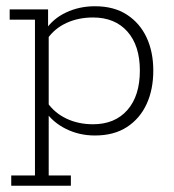

<svg xmlns="http://www.w3.org/2000/svg" viewBox="-20 -424 556 615"><path d="M11 -394H134V-332L124 -326Q149 -364 191.5 -384Q234 -404 284 -404Q345 -404 386.5 -377Q428 -350 449.5 -304Q471 -258 471 -198Q471 -137 449.5 -90.5Q428 -44 386.5 -17Q345 10 284 10Q234 10 191.5 -11Q149 -32 124 -69L136 -62V138H207V171H16V138H92V-361H11ZM278 -26Q348 -26 388 -71.5Q428 -117 428 -198Q428 -278 388 -323Q348 -368 278 -368Q231 -368 193 -350.5Q155 -333 132 -300L136 -322V-72L132 -95Q155 -62 193 -44Q231 -26 278 -26Z"/></svg>

Font: Rokkitt ExtraLight
Style: Regular
Weight: 250
Version: Version 3.103